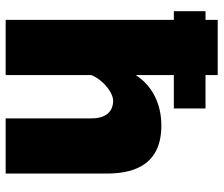

<svg xmlns="http://www.w3.org/2000/svg" viewBox="-74 -696 770 661"><g transform="rotate(90 310.5 -365.0)"><path d="M577 -346C577 -422 560 -536 412 -536C337 -536 275 -505 238 -448V-579H353V-688H238V-730H48V-688H18V-579H48V0H238V-295C257 -340 301 -370 326 -370C361 -370 387 -348 387 -296V0H577Z"/></g></svg>

Font: Raleway Black
Style: Regular
Weight: 900
Designer: Matt McInerney, Pablo Impallari, Rodrigo Fuenzalida
Foundry: Matt McInerney, Pablo Impallari, Rodrigo Fuenzalida
Version: Version 3.000g; ttfautohint (v1.5) -l 8 -r 28 -G 28 -x 14 -D